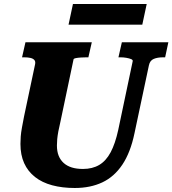

<svg xmlns="http://www.w3.org/2000/svg" viewBox="-20 -921 860 958"><path d="M282 -316Q275 -287 271 -265Q267 -243 265.5 -226.5Q264 -210 264 -195Q264 -166 272.5 -144.5Q281 -123 297.5 -108Q314 -93 338 -85.5Q362 -78 394 -78Q441 -78 475 -98Q509 -118 532 -161Q555 -204 570 -273L642 -615Q644 -622 634.5 -626Q625 -630 610.5 -632.5Q596 -635 582 -635H571L588 -710H820L804 -635H793Q766 -635 747 -627Q728 -619 723 -595L651 -256Q631 -160 590.5 -99.5Q550 -39 490.5 -11Q431 17 353 17Q291 17 240.5 3.5Q190 -10 154.5 -38Q119 -66 100.5 -107Q82 -148 82 -203Q82 -221 83.5 -240.5Q85 -260 89.5 -284.5Q94 -309 100 -340L155 -600Q158 -614 151.5 -621.5Q145 -629 132 -632Q119 -635 101 -635H90L107 -710H438L421 -635H411Q398 -635 383 -634Q368 -633 358 -631Q348 -629 347 -625ZM344 -901H712L690 -798H322Z"/></svg>

Font: Roboto Serif 20pt
Style: Bold Italic
Weight: 700
Italic angle: -10°
Version: Version 1.007